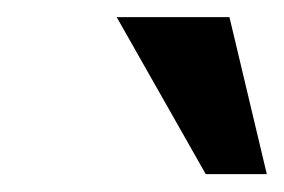

<svg xmlns="http://www.w3.org/2000/svg" viewBox="-20 -800 327 221"><path d="M287.1 -599.6 244.1 -780.3H114.3L216.8 -599.6Z"/></svg>

Font: FreeUniversal
Style: BoldItalic
Weight: 700
Italic angle: -11°
Version: Version 1.001